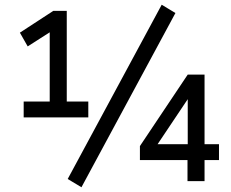

<svg xmlns="http://www.w3.org/2000/svg" viewBox="-20 -765 977 811"><path d="M80 -269V-336H190V-648L222 -649L97 -569L64 -627L205 -719H262V-336H353V-269ZM324 26 266 -9 663 -745 721 -710ZM772 0V-89H571V-148L773 -450H844V-156H905V-89H844V0ZM773 -156V-361H783L633 -137L631 -156Z"/></svg>

Font: Nunitoga
Style: Medium
Weight: 500
Designer: Vernon Adams
Foundry: Vernon Adams
Version: Version 1.0